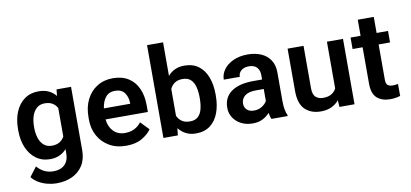

<svg xmlns="http://www.w3.org/2000/svg" viewBox="-83 -1035 3267 1528"><g transform="rotate(-10 1550.5 -271.0)"><path d="M37.1 -257.8V-268.1Q37.1 -348.6 62.7 -409.4Q88.4 -470.2 136 -504.2Q183.6 -538.1 249.5 -538.1Q296.9 -538.1 331.1 -521.7Q365.2 -505.4 388.7 -476.1L394 -528.3H511.2V-16.1Q511.2 55.7 480 105.7Q448.7 155.8 393.3 181.9Q337.9 208 264.2 208Q232.4 208 195.6 199.2Q158.7 190.4 124.8 171.6Q90.8 152.8 68.4 123L126.5 46.9Q179.2 109.4 257.8 109.4Q315.9 109.4 348.9 77.4Q381.8 45.4 381.8 -14.6V-47.9Q357.9 -20.5 325 -5.4Q292 9.8 248.5 9.8Q183.6 9.8 136 -25.1Q88.4 -60.1 62.7 -120.6Q37.1 -181.2 37.1 -257.8ZM166 -268.1V-257.8Q166 -212.4 178.2 -175Q190.4 -137.7 215.8 -115.5Q241.2 -93.3 280.8 -93.3Q318.4 -93.3 343 -108.4Q367.7 -123.5 381.8 -149.4V-379.9Q367.7 -405.8 343.3 -420.7Q318.8 -435.5 281.7 -435.5Q242.2 -435.5 216.6 -413.1Q190.9 -390.6 178.5 -352.8Q166 -314.9 166 -268.1Z M864.3 9.8Q784.2 9.8 726.3 -24.4Q668.5 -58.6 637.2 -116.5Q606 -174.3 606 -246.1V-265.6Q606 -347.2 636.7 -408.4Q667.5 -469.7 722.4 -503.9Q777.3 -538.1 849.6 -538.1Q924.8 -538.1 975.8 -505.4Q1026.9 -472.7 1052.7 -414.3Q1078.6 -356 1078.6 -279.3V-225.1H736.8Q742.2 -167 777.6 -129.4Q813 -91.8 872.1 -91.8Q954.1 -91.8 1002.9 -154.8L1067.9 -87.4Q1043 -50.3 992.2 -20.3Q941.4 9.8 864.3 9.8ZM848.6 -436.5Q800.8 -436.5 773.7 -403.3Q746.6 -370.1 738.8 -314H951.7V-323.7Q950.2 -369.6 926.3 -403.1Q902.3 -436.5 848.6 -436.5Z M1633.8 -269.5V-259.3Q1633.8 -180.7 1610.8 -119.9Q1587.9 -59.1 1542.2 -24.7Q1496.6 9.8 1428.2 9.8Q1381.3 9.8 1346.7 -8.1Q1312 -25.9 1287.6 -57.6L1281.2 0H1164.6V-750H1293.9V-478.5Q1317.9 -506.8 1350.8 -522.5Q1383.8 -538.1 1427.2 -538.1Q1496.1 -538.1 1542 -503.9Q1587.9 -469.7 1610.8 -409.2Q1633.8 -348.6 1633.8 -269.5ZM1504.4 -259.3V-269.5Q1504.4 -314.5 1494.9 -352.3Q1485.4 -390.1 1461.7 -412.8Q1438 -435.5 1395.5 -435.5Q1356 -435.5 1331.5 -418.5Q1307.1 -401.4 1293.9 -372.6V-155.8Q1307.1 -127 1332 -109.9Q1356.9 -92.8 1396.5 -92.8Q1438.5 -92.8 1461.9 -114.7Q1485.4 -136.7 1494.9 -174.3Q1504.4 -211.9 1504.4 -259.3Z M2037.6 0Q2028.3 -19 2023.4 -50.8Q2001.5 -25.9 1967.5 -8.1Q1933.6 9.8 1885.7 9.8Q1834.5 9.8 1793.9 -10.7Q1753.4 -31.2 1730 -66.9Q1706.5 -102.5 1706.5 -147.9Q1706.5 -231 1768.8 -276.4Q1831.1 -321.8 1949.7 -321.8H2018.6V-356Q2018.6 -396 1997.6 -419.7Q1976.6 -443.4 1932.6 -443.4Q1893.6 -443.4 1870.6 -423.8Q1847.7 -404.3 1847.7 -373.5H1718.3Q1718.3 -417.5 1745.6 -454.8Q1772.9 -492.2 1822.8 -515.1Q1872.6 -538.1 1939.9 -538.1Q2000 -538.1 2047.1 -517.8Q2094.2 -497.6 2121.3 -456.8Q2148.4 -416 2148.4 -355V-124.5Q2148.4 -48.8 2168.9 -8.3V0ZM1912.1 -89.4Q1951.2 -89.4 1979 -107.7Q2006.8 -126 2018.6 -148.4V-245.1H1956.1Q1895 -245.1 1865.5 -221.2Q1835.9 -197.3 1835.9 -158.2Q1835.9 -128.4 1856.2 -108.9Q1876.5 -89.4 1912.1 -89.4Z M2586.9 0 2583.5 -54.7Q2559.1 -24.4 2522.5 -7.3Q2485.8 9.8 2436.5 9.8Q2358.4 9.8 2309.8 -36.1Q2261.2 -82 2261.2 -187V-528.3H2390.1V-186Q2390.1 -133.8 2413.6 -113.5Q2437 -93.3 2471.2 -93.3Q2513.7 -93.3 2539.8 -108.9Q2565.9 -124.5 2579.1 -150.9V-528.3H2709V0Z M3072.8 -528.3V-435.5H2980.5V-152.3Q2980.5 -116.7 2994.9 -105.7Q3009.3 -94.7 3036.1 -94.7Q3048.8 -94.7 3059.6 -96.2Q3070.3 -97.7 3077.6 -99.1L3078.1 -2.4Q3062 2.9 3041.7 6.3Q3021.5 9.8 2996.1 9.8Q2930.7 9.8 2890.9 -24.9Q2851.1 -59.6 2851.1 -142.1V-435.5H2770V-528.3H2851.1V-658.2H2980.5V-528.3Z"/></g></svg>

Font: Vazirmatn RD SemiBold
Style: Regular
Weight: 600
Designer: Saber Rastikerdar
Foundry: Saber Rastikerdar
Version: Version 32.102